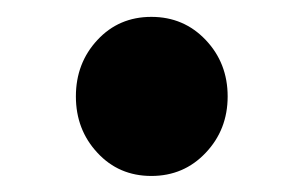

<svg xmlns="http://www.w3.org/2000/svg" viewBox="-20 -198 364 231"><path d="M227.5 -14.2Q201.2 13.7 162.1 13.7Q123 13.7 97.2 -14.2Q71.3 -42 71.3 -82Q71.3 -122.1 97.2 -149.9Q123 -177.7 162.1 -177.7Q201.2 -177.7 227.5 -149.9Q253.9 -122.1 253.9 -82Q253.9 -42 227.5 -14.2Z"/></svg>

Font: Bpmf Zihi Sans Bold
Style: Bold
Weight: 700
Foundry: But Ko
Version: Version 1.320